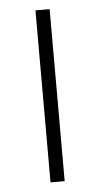

<svg xmlns="http://www.w3.org/2000/svg" viewBox="-45 -570 314 601"><g transform="rotate(-5 112.0 -270.0)"><path d="M89.5 0V-540.5H134V0Z"/></g></svg>

Font: Encode Sans Semi Expanded ExtraLight
Style: Regular
Weight: 200
Width: 6
Designer: Multiple Designers
Foundry: Impallari Type
Version: Version 3.000; ttfautohint (v1.8.3) -l 8 -r 50 -G 200 -x 14 